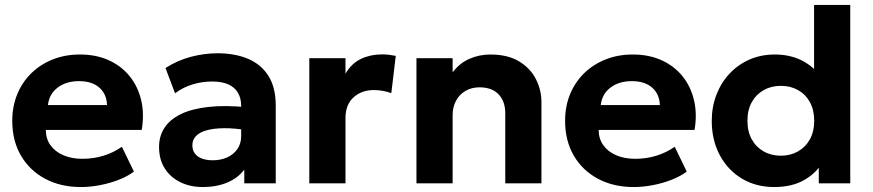

<svg xmlns="http://www.w3.org/2000/svg" viewBox="-20 -740 3523 775"><path d="M307 15Q224.5 15 162 -18.5Q99.5 -52 64.5 -112Q29.5 -172 29.5 -252.5Q29.5 -311 49.8 -360Q70 -409 106.8 -444.8Q143.5 -480.5 193.2 -500.2Q243 -520 302.5 -520Q368 -520 418.8 -497Q469.5 -474 503 -432.8Q536.5 -391.5 549.8 -336Q563 -280.5 552 -215.5H165Q165 -180.5 183.2 -154.5Q201.5 -128.5 234.8 -113.8Q268 -99 312.5 -99Q356.5 -99 396.5 -111Q436.5 -123 472 -147.5L520.5 -47.5Q496.5 -29 460.5 -14.8Q424.5 -0.5 384.2 7.2Q344 15 307 15ZM173.5 -316H412Q410.5 -360.5 380.8 -386.5Q351 -412.5 299 -412.5Q247 -412.5 212.8 -386.5Q178.5 -360.5 173.5 -316Z M799 15Q748 15 708 -4.5Q668 -24 645 -60.2Q622 -96.5 622 -147Q622 -190 643.5 -223.5Q665 -257 708.8 -278.8Q752.5 -300.5 819.8 -308.2Q887 -316 978.5 -307L980 -214Q925.5 -223 883.8 -222.5Q842 -222 813.8 -214Q785.5 -206 771 -190.8Q756.5 -175.5 756.5 -154Q756.5 -124.5 778.5 -108.8Q800.5 -93 838 -93Q870.5 -93 896.5 -104.5Q922.5 -116 938 -138Q953.5 -160 953.5 -191.5V-312.5Q953.5 -342 941.2 -364.2Q929 -386.5 903 -398.8Q877 -411 835 -411Q796 -411 757.2 -399.2Q718.5 -387.5 686.5 -363.5L648 -465.5Q696.5 -496.5 751 -510.8Q805.5 -525 857.5 -525Q928.5 -525 981.5 -502.5Q1034.5 -480 1063.8 -433.2Q1093 -386.5 1093 -314.5V0H966V-55.5Q941 -21.5 897.5 -3.2Q854 15 799 15Z M1228.5 0V-505H1374.5V-442.5Q1399 -484.5 1437.5 -502.5Q1476 -520.5 1521.5 -520.5Q1537.5 -520.5 1551 -518.8Q1564.5 -517 1577.5 -514.5L1559.5 -364Q1543.5 -370 1525.5 -373.2Q1507.5 -376.5 1490 -376.5Q1439.5 -376.5 1407 -347Q1374.5 -317.5 1374.5 -263V0Z M1661 0V-505H1807V-448Q1836 -486 1875.8 -503Q1915.5 -520 1959 -520Q2029.5 -520 2075.2 -492.2Q2121 -464.5 2143.2 -420.5Q2165.5 -376.5 2165.5 -328V0H2019.5V-282.5Q2019.5 -330.5 1992.8 -359Q1966 -387.5 1915.5 -387.5Q1883.5 -387.5 1859 -373.2Q1834.5 -359 1820.8 -333.5Q1807 -308 1807 -274.5V0Z M2538.5 15Q2456 15 2393.5 -18.5Q2331 -52 2296 -112Q2261 -172 2261 -252.5Q2261 -311 2281.2 -360Q2301.5 -409 2338.2 -444.8Q2375 -480.5 2424.8 -500.2Q2474.5 -520 2534 -520Q2599.5 -520 2650.2 -497Q2701 -474 2734.5 -432.8Q2768 -391.5 2781.2 -336Q2794.5 -280.5 2783.5 -215.5H2396.5Q2396.5 -180.5 2414.8 -154.5Q2433 -128.5 2466.2 -113.8Q2499.5 -99 2544 -99Q2588 -99 2628 -111Q2668 -123 2703.5 -147.5L2752 -47.5Q2728 -29 2692 -14.8Q2656 -0.5 2615.8 7.2Q2575.5 15 2538.5 15ZM2405 -316H2643.5Q2642 -360.5 2612.2 -386.5Q2582.5 -412.5 2530.5 -412.5Q2478.5 -412.5 2444.2 -386.5Q2410 -360.5 2405 -316Z M3105 15Q3032 15 2975.2 -18.8Q2918.5 -52.5 2885.8 -113Q2853 -173.5 2853 -252.5Q2853 -309 2871.8 -357.5Q2890.5 -406 2924.5 -442.5Q2958.5 -479 3005 -499.5Q3051.5 -520 3107.5 -520Q3169 -520 3216.8 -495.8Q3264.5 -471.5 3299 -425L3266 -391.5V-720H3412V0H3285V-128L3305 -95Q3281.5 -46.5 3230.5 -15.8Q3179.5 15 3105 15ZM3132 -111.5Q3170.5 -111.5 3201 -128.8Q3231.5 -146 3249 -177.5Q3266.5 -209 3266.5 -252.5Q3266.5 -296 3249.2 -327.5Q3232 -359 3201.5 -376.2Q3171 -393.5 3132 -393.5Q3093 -393.5 3062.5 -376.2Q3032 -359 3014.5 -327.5Q2997 -296 2997 -252.5Q2997 -209 3014.5 -177.5Q3032 -146 3062.5 -128.8Q3093 -111.5 3132 -111.5Z"/></svg>

Font: Geologica Roman SemiBold
Style: Regular
Weight: 600
Designer: Sindre Bremnes, Frode Helland
Foundry: Monokrom Skriftforlag AS
Version: Version 1.010;gftools[0.9.28]